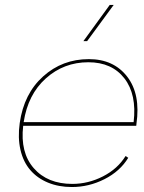

<svg xmlns="http://www.w3.org/2000/svg" viewBox="-20 -750 585 780"><path d="M272 9.8Q218.3 9.8 175 -8.1Q131.8 -25.9 103.3 -58.8Q74.7 -91.8 63.2 -140.9Q51.8 -189.9 60.1 -250Q77.1 -369.6 155.3 -439.7Q233.4 -509.8 340.8 -509.8Q441.9 -509.8 496.8 -438.5Q551.8 -367.2 534.2 -246.1Q534.2 -240.7 533.2 -238.8H74.2Q61.5 -130.4 117.2 -66.7Q172.9 -2.9 273.9 -2.9Q338.4 -2.9 398.2 -33.4Q458 -64 490.2 -116.2L501 -108.9Q467.8 -54.2 404.5 -22.2Q341.3 9.8 272 9.8ZM76.2 -253.9H522.9Q536.1 -366.2 485.4 -431.6Q434.6 -497.1 338.9 -497.1Q239.3 -497.1 166.3 -431.6Q93.3 -366.2 76.2 -253.9ZM318.8 -583 425.8 -730H441.9L334 -583Z"/></svg>

Font: Human Sans Thin
Style: Italic
Weight: 100
Italic angle: -8°
Designer: Tim Radville
Foundry: Continuum
Version: Version 1.000;FEAKit 1.0